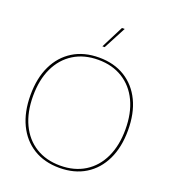

<svg xmlns="http://www.w3.org/2000/svg" viewBox="-166 -1056 1055 1188"><g transform="rotate(20 362.0 -462.0)"><path d="M431 -935H449L371 -787H356ZM362 -715Q461 -715 533 -670.5Q605 -626 644 -545Q683 -464 683 -352Q683 -241 644 -159.5Q605 -78 533 -33.5Q461 11 362 11Q263 11 191 -33.5Q119 -78 80 -159.5Q41 -241 41 -352Q41 -464 80 -545Q119 -626 191 -670.5Q263 -715 362 -715ZM362 -700Q269 -700 200.5 -657.5Q132 -615 95 -537Q58 -459 58 -352Q58 -246 95 -167.5Q132 -89 200.5 -46.5Q269 -4 362 -4Q455 -4 523.5 -46.5Q592 -89 629 -167.5Q666 -246 666 -352Q666 -459 629 -537Q592 -615 523.5 -657.5Q455 -700 362 -700Z"/></g></svg>

Font: Prodigy Sans Thin
Style: Regular
Weight: 100
Designer: Wei Huang
Foundry: Wei Huang
Version: Version 1.003; ttfautohint (v1.8.3)